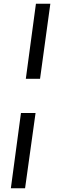

<svg xmlns="http://www.w3.org/2000/svg" viewBox="-20 -845 306 1026"><path d="M194 -424 249 -825H172L118 -424ZM114 161 170 -241H92L38 161Z"/></svg>

Font: United Sans Medium
Style: Italic
Weight: 500
Italic angle: -8°
Designer: Pablo Impallari, Rodrigo Fuenzalida (Modified by Dan O. Williams)
Version: Version 1.000;PS 001.000;hotconv 1.0.88;makeotf.lib2.5.64775